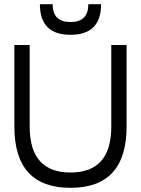

<svg xmlns="http://www.w3.org/2000/svg" viewBox="-20 -899 675 919"><path d="M122.1 -683.6V-293Q122.1 -73.2 317.4 -73.2Q512.7 -73.2 512.7 -293V-683.6H585.9V-293Q585.9 0 317.4 0Q48.8 0 48.8 -293V-683.6ZM170.9 -878.9H231.9Q231.9 -793.5 317.4 -793.5Q402.8 -793.5 402.8 -878.9H463.9Q463.9 -732.4 317.4 -732.4Q170.9 -732.4 170.9 -878.9Z"/></svg>

Font: Sanitrixie
Style: Regular
Weight: 400
Designer: Jayvee D. Enaguas (Grand Chaos)
Version: Version 1.1 - 6/9/2013